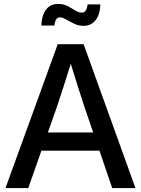

<svg xmlns="http://www.w3.org/2000/svg" viewBox="-20 -951 713 971"><path d="M7.8 0 272 -727.5H402.8L665 0H547.4L482.9 -189H189.5L123 0ZM222.2 -281.2H451.2L407.2 -410.2Q392.6 -455.1 376 -506.3Q359.4 -557.6 337.9 -628.4Q315.9 -557.6 299.3 -506.3Q282.7 -455.1 267.6 -410.2ZM403.3 -820.3Q377.4 -820.3 355 -831.1Q332.5 -841.8 314.2 -852.5Q295.9 -863.3 283.2 -863.3Q269.5 -863.3 262.9 -850.6Q256.3 -837.9 255.4 -821.8H189Q190.4 -871.1 211.9 -901.1Q233.4 -931.2 273.9 -931.2Q300.8 -931.2 321.8 -920.2Q342.8 -909.2 360.1 -898.2Q377.4 -887.2 393.6 -887.2Q418.5 -887.2 422.9 -928.7H487.3Q486.3 -878.4 463.6 -849.4Q440.9 -820.3 403.3 -820.3Z"/></svg>

Font: Inter Display Medium
Style: Regular
Weight: 500
Designer: Rasmus Andersson
Foundry: rsms
Version: Version 4.001;git-9221beed3